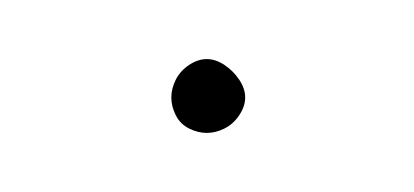

<svg xmlns="http://www.w3.org/2000/svg" viewBox="-20 -483 140 65"><path d="M38 -450Q38 -447 39.5 -444Q41 -441 44 -439.5Q47 -438 50 -438Q53 -438 56 -439.5Q59 -441 61 -444Q63 -447 63 -450Q63 -453 61 -456Q59 -459 56 -461Q53 -463 50 -463Q47 -463 44 -461Q41 -459 39.5 -456Q38 -453 38 -450Z"/></svg>

Font: Linefont Thin
Style: Regular
Weight: 100
Monospace: yes
Version: Version 3.002;gftools[0.9.33]